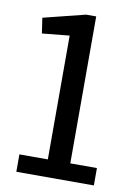

<svg xmlns="http://www.w3.org/2000/svg" viewBox="-82 -765 578 818"><g transform="rotate(10 207.0 -355.5)"><path d="M46.9 -75.2H169.9V-610.8L51.8 -599.1L42 -665.5L223.6 -710.9H267.1V-75.2H382.3V0H46.9Z"/></g></svg>

Font: Ufes Sans
Style: Regular
Weight: 400
Designer: Ricardo Esteves, Filipe Motta, Cassio Ferreira, Ana Quintelato & Breno Mello
Foundry: ProDesignUfes - Ricardo Esteves, Filipe Motta, Cassio Ferreira, Ana Quintelato & Breno Mello (This is a derivative work,
Version: Version 2.0